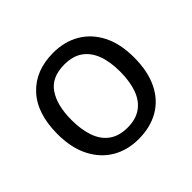

<svg xmlns="http://www.w3.org/2000/svg" viewBox="-136 -707 878 878"><g transform="rotate(-45 302.5 -268.0)"><path d="M551 -269Q551 -180 520.5 -117.5Q490 -55 434 -22.5Q378 10 301 10Q230 10 174.5 -22.5Q119 -55 87 -117.5Q55 -180 55 -269Q55 -402 122 -474Q189 -546 304 -546Q377 -546 432.5 -513.5Q488 -481 519.5 -419.5Q551 -358 551 -269ZM146 -269Q146 -206 162.5 -159.5Q179 -113 214 -88Q249 -63 303 -63Q357 -63 392 -88Q427 -113 443.5 -159.5Q460 -206 460 -269Q460 -333 443 -378Q426 -423 391.5 -447.5Q357 -472 302 -472Q220 -472 183 -418Q146 -364 146 -269Z"/></g></svg>

Font: oriya25
Style: Book
Weight: 400
Designer: Jelle Bosma - Monotype Design Team
Foundry: Monotype Imaging Inc.
Version: Version 2.003